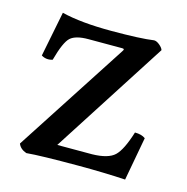

<svg xmlns="http://www.w3.org/2000/svg" viewBox="-74 -505 564 580"><g transform="rotate(15 208.0 -215.0)"><path d="M31 -19 258 -369Q264 -377 255 -377H149Q110 -377 93.5 -362.5Q77 -348 61 -289Q42 -283 26 -293L54 -434Q114 -419 209 -419Q301 -419 342 -425Q350 -425 359.5 -417Q369 -409 371 -402L141 -44H250Q300 -45 320 -64Q340 -83 358 -141Q379 -141 391 -132L366 4Q298 0 219 0Q100 0 57 4Q37 -3 31 -19Z"/></g></svg>

Font: Darwin Serif Regular ALPHA
Style: Regular
Weight: 400
Designer: Emily de Oliveira Santos
Version: Version 0.1